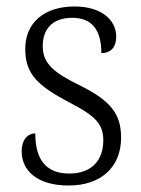

<svg xmlns="http://www.w3.org/2000/svg" viewBox="-20 -563 437 593"><path d="M192 10C290 10 354 -45 354 -138C354 -211 322 -252 227 -299C148 -338 112 -365 112 -421C112 -471 140 -508 203 -508C262 -508 293 -473 293 -399C323 -399 339 -418 339 -450C339 -499 296 -543 210 -543C118 -543 58 -494 58 -412C58 -333 97 -298 197 -245C279 -203 299 -177 299 -129C299 -68 263 -27 194 -27C116 -27 89 -78 89 -151C69 -151 47 -136 47 -95C47 -37 94 10 192 10Z"/></svg>

Font: Noto Serif Thai SemiCondensed Light
Style: Regular
Weight: 300
Width: 4
Designer: Monotype Design Team
Foundry: Monotype Imaging Inc.
Version: Version 2.002